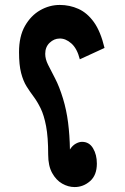

<svg xmlns="http://www.w3.org/2000/svg" viewBox="-20 -726 506 777"><path d="M282 31Q256 31 231.5 17Q207 3 191 -26Q175 -55 175 -100Q175 -171 166.5 -215.5Q158 -260 144.5 -287.5Q131 -315 116 -335Q101 -355 87.5 -376.5Q74 -398 65.5 -430.5Q57 -463 57 -515Q57 -579 81 -621Q105 -663 142.5 -684.5Q180 -706 222 -706Q262 -706 297.5 -690Q333 -674 360 -636.5Q387 -599 403 -532L303 -486Q292 -530 268.5 -550.5Q245 -571 221 -570Q199 -570 181 -553Q163 -536 163 -508Q163 -487 174.5 -464Q186 -441 203 -408.5Q220 -376 235 -327Q249 -281 255.5 -230Q262 -179 263 -121Q273 -137 286.5 -144.5Q300 -152 312 -152Q341 -152 356.5 -126Q372 -100 372 -64Q372 -17 344.5 7Q317 31 282 31Z"/></svg>

Font: Noto Sans Arabic ExtCond ExtBd
Style: Regular
Weight: 800
Width: 2
Designer: Monotype Design Team, Nadine Chahine, Nizar Qandah and Khaled Hosny
Foundry: Monotype Imaging Inc.
Version: Version 2.012; ttfautohint (v1.8.4.7-5d5b)